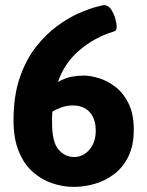

<svg xmlns="http://www.w3.org/2000/svg" viewBox="-20 -724 575 752"><path d="M269 8Q227 8 185 -6Q143 -20 108.5 -50.5Q74 -81 53.5 -131Q33 -181 33 -253Q33 -349 57.5 -420Q82 -491 121 -540.5Q160 -590 204.5 -622.5Q249 -655 289.5 -672.5Q330 -690 357 -697Q384 -704 387 -704Q404 -704 415 -687.5Q426 -671 431.5 -651Q437 -631 437 -621Q437 -611 434.5 -606.5Q432 -602 424 -600Q351 -578 291.5 -527.5Q232 -477 207 -403Q236 -419 260.5 -423.5Q285 -428 307 -428Q335 -428 368.5 -417.5Q402 -407 433 -383Q464 -359 484 -318Q504 -277 504 -216Q504 -155 483.5 -112.5Q463 -70 429 -43.5Q395 -17 353 -4.5Q311 8 269 8ZM270 -109Q305 -109 330 -137.5Q355 -166 355 -212Q355 -258 331.5 -284.5Q308 -311 264 -311Q244 -311 224 -304.5Q204 -298 185 -287Q184 -276 184 -264.5Q184 -253 184 -241Q184 -167 209.5 -138Q235 -109 270 -109Z"/></svg>

Font: Asap
Style: Bold
Weight: 700
Designer: Pablo Cosgaya
Foundry: Omnibus-Type
Version: Version 3.001; ttfautohint (v1.8.3)